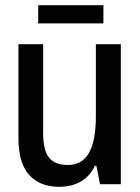

<svg xmlns="http://www.w3.org/2000/svg" viewBox="-20 -709 540 739"><path d="M208 10Q133 10 92 -36Q51 -82 51 -177V-539H146V-199Q146 -130 169 -102Q192 -74 241 -74Q297 -74 323 -121.5Q349 -169 349 -261V-539H445V0H365L351 -71H345Q326 -30 290.5 -10Q255 10 208 10ZM127 -619V-689H378V-619Z"/></svg>

Font: Noto Sans Mono ExtraCondensed Medium
Style: Regular
Weight: 500
Width: 2
Designer: Monotype Design Team
Foundry: Monotype Imaging Inc.
Version: Version 2.014